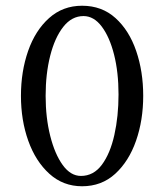

<svg xmlns="http://www.w3.org/2000/svg" viewBox="-20 -646 572 669"><path d="M266 -626Q335 -626 382.5 -583Q430 -540 454.5 -468.5Q479 -397 479 -312Q479 -227 454 -155.5Q429 -84 381.5 -40.5Q334 3 266 3Q200 3 152 -40.5Q104 -84 78.5 -155.5Q53 -227 53 -312Q53 -397 78 -468.5Q103 -540 151 -583Q199 -626 266 -626ZM271 -590Q230 -590 200.5 -552.5Q171 -515 155 -452Q139 -389 139 -312Q139 -236 155 -172.5Q171 -109 198.5 -71Q226 -33 262 -33Q306 -33 335 -72Q364 -111 378.5 -176Q393 -241 393 -317Q393 -394 377.5 -455.5Q362 -517 334.5 -553.5Q307 -590 271 -590Z"/></svg>

Font: Amiri Quran
Style: Regular
Weight: 400
Designer: Khaled Hosny
Version: Version 0.117